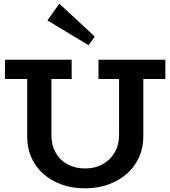

<svg xmlns="http://www.w3.org/2000/svg" viewBox="-20 -1011 927 1045"><path d="M443 14Q372 14 314.5 -7Q257 -28 215 -65.5Q173 -103 150.5 -154.5Q128 -206 128 -267V-630H260V-274Q260 -221 283 -180Q306 -139 348 -116.5Q390 -94 443 -94Q497 -94 538.5 -117Q580 -140 604 -181Q628 -222 628 -275V-630H760V-267Q760 -206 736.5 -154.5Q713 -103 670.5 -65.5Q628 -28 570 -7Q512 14 443 14ZM7 -581V-686H370V-581ZM516 -581V-686H880V-581ZM462 -765 238 -900 303 -991 496 -812Z"/></svg>

Font: BioRhyme
Style: Bold
Weight: 700
Designer: Aoife Mooney
Foundry: Aoife Mooney Type
Version: Version 1.600;gftools[0.9.33]